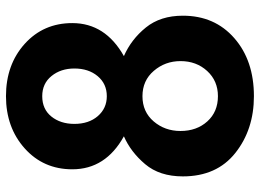

<svg xmlns="http://www.w3.org/2000/svg" viewBox="-132 -712 861 636"><g transform="rotate(-90 298.0 -393.5)"><path d="M206.1 -577.1Q206.1 -529.3 231.9 -499.5Q257.8 -469.7 297.9 -469.7Q338.9 -469.7 364.3 -500Q389.6 -530.3 389.6 -577.1Q389.6 -622.1 364.7 -652.8Q339.8 -683.6 297.9 -683.6Q254.9 -683.6 230.5 -653.3Q206.1 -623 206.1 -577.1ZM32.2 -217.8Q32.2 -294.9 72.8 -342.8Q113.3 -390.6 165 -413.1Q55.7 -473.6 55.7 -584Q55.7 -679.7 125 -741.7Q194.3 -803.7 297.9 -803.7Q402.3 -803.7 471.2 -741.7Q540 -679.7 540 -584Q540 -474.6 430.7 -413.1Q486.3 -388.7 525.4 -340.3Q564.5 -292 564.5 -217.8Q564.5 -112.3 490.2 -47.4Q416 17.6 297.9 17.6Q187.5 17.6 109.9 -43.9Q32.2 -105.5 32.2 -217.8ZM182.6 -225.6Q182.6 -171.9 214.4 -136.7Q246.1 -101.6 297.9 -101.6Q348.6 -101.6 381.3 -137.2Q414.1 -172.9 414.1 -225.6Q414.1 -276.4 381.8 -314Q349.6 -351.6 297.9 -351.6Q246.1 -351.6 214.4 -314.5Q182.6 -277.3 182.6 -225.6Z"/></g></svg>

Font: Gothic A1 ExtraBold
Style: Regular
Weight: 800
Designer: HanYang I&C Co.,Ltd.
Foundry: HanYang I&C Co.,Ltd.
Version: Version 2.50